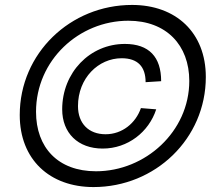

<svg xmlns="http://www.w3.org/2000/svg" viewBox="-20 -746 874 778"><path d="M359 12C609 12 814 -184 814 -434C814 -614 693 -726 515 -726C265 -726 60 -530 60 -280C60 -100 181 12 359 12ZM369 -52C215 -52 126 -148 126 -293C126 -502 300 -662 500 -662C654 -662 747 -563 747 -418C747 -213 569 -52 369 -52ZM396 -144C498 -144 583 -211 613 -303L551 -308C530 -247 475 -202 408 -202C339 -202 296 -246 296 -316C296 -430 379 -510 473 -510C538 -510 570 -476 570 -413L633 -417C633 -515 584 -568 486 -568C344 -568 232 -452 232 -303C232 -207 296 -144 396 -144Z"/></svg>

Font: Geist Light
Style: Italic
Weight: 300
Italic angle: -12°
Designer: Basement.studio, Andrés Briganti, Mateo Zaragoza
Foundry: Basement.studio, Vercel, Andrés Briganti, Guido Ferreyra, Mateo Zaragoza
Version: Version 1.500